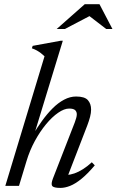

<svg xmlns="http://www.w3.org/2000/svg" viewBox="-20 -910 570 940"><path d="M110 -122 73 0H6L198 -634.5Q189 -643 180.2 -649.8Q171.5 -656.5 161 -662.5Q150.5 -668.5 136 -673.5L140 -685.5L276.5 -710.5H287.5L145.5 -245.5L139 -246.5Q161 -284 185.8 -318.2Q210.5 -352.5 237.5 -379.5Q264.5 -406.5 293.8 -422Q323 -437.5 352.5 -437.5Q394.5 -437.5 410.2 -419.8Q426 -402 426 -373.5Q426 -357.5 421 -338Q416 -318.5 407 -295L307 -36L307.5 -54Q324 -54 344.2 -61Q364.5 -68 386.5 -82Q408.5 -96 429.5 -115.5L444 -100.5Q408.5 -58.5 378.5 -34.2Q348.5 -10 323.2 0Q298 10 275.5 10Q243 10 235.8 0.5Q228.5 -9 239.5 -37L346 -310.5Q350 -321.5 353 -331.8Q356 -342 356 -350.5Q356 -363 347.8 -370.8Q339.5 -378.5 318.5 -378.5Q294.5 -378.5 264.8 -358Q235 -337.5 205.2 -301.5Q175.5 -265.5 150.5 -219.5Q125.5 -173.5 110 -122ZM257.5 -768 395 -889.5H467L530.5 -768H500L413 -835H425.5L297.5 -768Z"/></svg>

Font: Newsreader 20pt
Style: Italic
Weight: 400
Italic angle: -17°
Version: Version 1.003